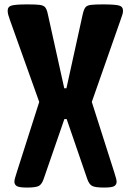

<svg xmlns="http://www.w3.org/2000/svg" viewBox="-20 -845 589 865"><path d="M102.1 0Q64.9 0 54.9 -7.1Q44.9 -14.2 44.9 -25.9Q44.9 -33.2 47.6 -42.5Q50.3 -51.8 55.7 -69.3L156.7 -385.7L24.9 -754.4Q20 -768.1 17.3 -777.8Q14.6 -787.6 14.6 -796.9Q14.6 -815.4 33 -820.3Q51.3 -825.2 105 -825.2Q141.1 -825.2 158.7 -823Q176.3 -820.8 183.6 -812Q190.9 -803.2 195.3 -782.2L269.5 -447.3H279.3L353 -782.2Q357.9 -803.2 365 -812Q372.1 -820.8 389.6 -823Q407.2 -825.2 443.4 -825.2Q497.1 -825.2 515.6 -820.3Q534.2 -815.4 534.2 -796.9Q534.2 -787.6 531 -778.1Q527.8 -768.6 522.9 -754.4L393.6 -385.7L494.6 -69.3Q505.4 -36.6 505.4 -25.9Q505.4 -14.2 495.6 -7.1Q485.8 0 448.2 0Q409.2 0 395.3 -7.3Q381.3 -14.6 373 -39.1L280.3 -308.6H270L176.8 -39.1Q168.5 -14.6 154.8 -7.3Q141.1 0 102.1 0Z"/></svg>

Font: Denk One
Style: Regular
Weight: 400
Designer: Irina Smirnova, Eben Sorkin
Foundry: Sorkin Type Co.f
Version: Version 1.004; ttfautohint (v1.8.4.7-5d5b);gftools[0.9.23]